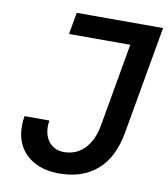

<svg xmlns="http://www.w3.org/2000/svg" viewBox="-82 -795 767 875"><g transform="rotate(10 301.0 -357.5)"><path d="M46 -173.5Q46 -198.5 50 -220H165Q162.5 -204 162.5 -192Q162.5 -162 173.8 -139Q185 -116 205.8 -103Q226.5 -90 253.5 -90Q312.5 -90 350.2 -130Q388 -170 399.5 -235L468 -624H184.5L202.5 -725H602L514 -225.5Q494 -109.5 426.2 -49.8Q358.5 10 250 10Q188.5 10 142.5 -12.2Q96.5 -34.5 71.2 -75.8Q46 -117 46 -173.5Z"/></g></svg>

Font: JuliaMono SemiBold
Style: Italic
Weight: 600
Italic angle: -9°
Monospace: yes
Designer: cormullion
Foundry: corm
Version: Version 0.056; ttfautohint (v1.8.4)